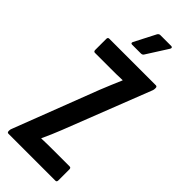

<svg xmlns="http://www.w3.org/2000/svg" viewBox="-271 -873 908 908"><g transform="rotate(45 183.0 -419.0)"><path d="M16.4 0Q8.1 0 8.1 -9.7V-13.9Q8.1 -20.8 11.1 -27.2L174.3 -451.4Q185 -478.9 197 -506.8Q208.9 -534.6 219.3 -559.1V-561.1Q200.3 -560.1 179.9 -559.9Q159.4 -559.7 140 -559.7H35.2Q26.3 -559.7 26.3 -570.6V-644.1Q26.3 -655 35.2 -655H346.9Q355.8 -655 355.8 -645.3V-641.7Q355.8 -638.3 355.3 -634.7Q354.8 -631.2 353.4 -627.8L182.8 -191.3Q173.2 -166.6 162.6 -142.2Q152 -117.9 141.8 -95.9V-93.9Q162.8 -94.9 181.4 -95.1Q199.9 -95.3 218.5 -95.3H330.5Q339.4 -95.3 339.4 -84.4V-10.9Q339.4 0 330.5 0ZM131.7 -711.3Q126.6 -711.3 125 -714.6Q123.4 -717.8 125.8 -722.6L180.9 -829.7Q186.3 -837.8 194.2 -837.8H267.7Q273 -837.8 274.6 -834Q276.2 -830.1 272.4 -824.3L205.6 -719.2Q201.3 -711.3 190.5 -711.3Z"/></g></svg>

Font: Sofia Sans Extra Condensed
Style: Regular
Weight: 400
Designer: Botio Nikoltchev, Ani Petrova
Foundry: lettersoup
Version: Version 4.101